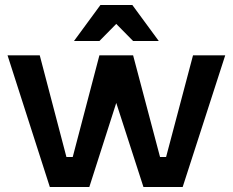

<svg xmlns="http://www.w3.org/2000/svg" viewBox="-20 -743 925 763"><path d="M274 -580 379 -723H506L611 -580H509L442 -648L375 -580ZM178 0 10 -523H138L244 -119H269L375 -523H509L616 -119H640L747 -523H875L706 0H550L442 -334L335 0Z"/></svg>

Font: Tomorrow Medium
Style: Regular
Weight: 500
Designer: Tony de Marco, Monica Rizzolli
Foundry: Just in Type
Version: Version 2.002